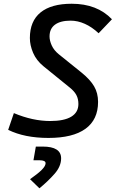

<svg xmlns="http://www.w3.org/2000/svg" viewBox="-20 -723 626 1020"><path d="M237.3 9.8Q110.8 9.8 23.4 -33.2L53.7 -122.1Q153.8 -80.1 246.6 -80.1Q320.3 -80.1 358.4 -103Q396.5 -126 396.5 -170.4Q396.5 -197.8 385.7 -218Q375 -238.3 350.6 -257.8L210.9 -371.1Q173.3 -401.9 156 -442.1Q138.7 -482.4 138.7 -521Q138.7 -610.8 195.6 -657Q252.4 -703.1 360.8 -703.1Q496.1 -703.1 574.7 -620.6L503.9 -546.4Q468.3 -579.6 430.7 -596.4Q393.1 -613.3 355 -613.3Q301.3 -613.3 272.2 -592Q243.2 -570.8 243.2 -529.3Q243.2 -507.3 254.9 -481.4Q266.6 -455.6 292.5 -434.6L412.6 -337.9Q459 -300.3 480 -264.4Q501 -228.5 501 -181.6Q501 -87.4 434.1 -38.8Q367.2 9.8 237.3 9.8ZM189.5 277.3 139.6 229Q182.1 199.2 202.1 179Q222.2 158.7 222.2 144Q222.2 128.4 189.5 128.4H157.7L170.4 55.7H207Q304.7 55.7 304.7 118.2Q304.7 160.6 270 200.2Q235.4 239.7 189.5 277.3Z"/></svg>

Font: Cascadia Mono NF
Style: Italic
Weight: 400
Italic angle: -10°
Monospace: yes
Designer: Aaron Bell
Foundry: Saja Typeworks
Version: Version 2404.023